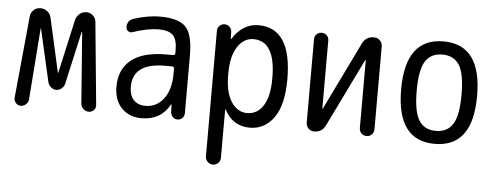

<svg xmlns="http://www.w3.org/2000/svg" viewBox="-50 -659 2599 1008"><g transform="rotate(5 1250.0 -155.0)"><path d="M67.4 0Q52.7 0 42 -11.7Q31.2 -23.4 32.2 -38.1L74.2 -472.7Q76.2 -492.2 91.3 -505.9Q106.4 -519.5 126 -519.5Q147.5 -519.5 163.6 -506.3Q179.7 -493.2 183.6 -472.7L247.1 -189.5Q247.1 -188.5 248 -188.5Q249 -188.5 249 -189.5L312.5 -473.6Q317.4 -493.2 333 -506.3Q348.6 -519.5 369.1 -519.5Q388.7 -519.5 403.3 -506.3Q418 -493.2 419.9 -472.7L461.9 -39.1Q463.9 -23.4 453.1 -11.7Q442.4 0 425.8 0Q410.2 0 397.9 -11.2Q385.7 -22.5 383.8 -39.1L355.5 -413.1Q355.5 -414.1 354 -414.1Q352.5 -414.1 352.5 -413.1L290 -134.8Q286.1 -120.1 273.9 -109.9Q261.7 -99.6 246.6 -99.6Q231.4 -99.6 218.8 -109.9Q206.1 -120.1 202.1 -134.8L138.7 -413.1Q138.7 -414.1 137.7 -414.1Q136.7 -414.1 136.7 -413.1L108.4 -38.1Q107.4 -22.5 95.2 -11.2Q83 0 67.4 0Z M804.7 -275.4Q634.8 -275.4 634.8 -150.4Q634.8 -105.5 657.2 -81.1Q679.7 -56.6 719.7 -56.6Q778.3 -56.6 815.4 -105Q852.5 -153.3 852.5 -240.2V-263.7Q852.5 -274.4 841.8 -275.4ZM705.1 9.8Q639.6 9.8 599.6 -31.7Q559.6 -73.2 559.6 -144.5Q559.6 -235.4 621.1 -285.2Q682.6 -335 804.7 -335H841.8Q852.5 -335 852.5 -345.7V-360.4Q852.5 -417 830.6 -439.9Q808.6 -462.9 754.9 -462.9Q697.3 -462.9 619.1 -436.5Q607.4 -431.6 596.2 -439Q585 -446.3 585 -459Q585 -497.1 619.1 -506.8Q693.4 -530.3 754.9 -530.3Q854.5 -530.3 892.1 -490.2Q929.7 -450.2 929.7 -339.8V-36.1Q929.7 -21.5 919.4 -10.7Q909.2 0 894 0Q878.9 0 868.7 -10.7Q858.4 -21.5 857.4 -36.1L856.4 -74.2Q856.4 -75.2 855.5 -75.2Q853.5 -75.2 852.5 -74.2Q805.7 9.8 705.1 9.8Z M1138.7 -264.6V-254.9Q1138.7 -164.1 1171.4 -114.7Q1204.1 -65.4 1254.9 -65.4Q1307.6 -65.4 1339.4 -113.8Q1371.1 -162.1 1371.1 -259.8Q1371.1 -455.1 1254.9 -455.1Q1204.1 -455.1 1171.4 -405.3Q1138.7 -355.5 1138.7 -264.6ZM1059.6 179.7V-483.4Q1059.6 -498 1070.8 -508.8Q1082 -519.5 1096.7 -519.5Q1112.3 -519.5 1123 -509.3Q1133.8 -499 1134.8 -483.4L1135.7 -446.3Q1135.7 -445.3 1136.7 -445.3Q1138.7 -445.3 1138.7 -446.3Q1192.4 -530.3 1275.4 -530.3Q1450.2 -530.3 1450.2 -259.8Q1450.2 -125 1401.9 -57.6Q1353.5 9.8 1275.4 9.8Q1185.5 9.8 1141.6 -74.2Q1141.6 -75.2 1139.6 -75.2Q1138.7 -75.2 1138.7 -74.2V179.7Q1138.7 196.3 1127.4 208Q1116.2 219.7 1100.1 219.7Q1084 219.7 1071.8 208Q1059.6 196.3 1059.6 179.7Z M1613.3 0Q1595.7 0 1583.5 -12.7Q1571.3 -25.4 1571.3 -43V-482.4Q1571.3 -498 1582 -508.8Q1592.8 -519.5 1608.9 -519.5Q1625 -519.5 1635.7 -508.8Q1646.5 -498 1646.5 -482.4V-124Q1646.5 -123 1647.5 -123Q1649.4 -123 1649.4 -124L1823.2 -481.4Q1841.8 -520.5 1885.7 -519.5Q1903.3 -519.5 1916 -506.8Q1928.7 -494.1 1928.7 -475.6V-39.1Q1928.7 -22.5 1917.5 -11.2Q1906.2 0 1890.1 0Q1874 0 1862.8 -11.2Q1851.6 -22.5 1851.6 -39.1V-396.5Q1851.6 -397.5 1850.6 -397.5Q1848.6 -397.5 1848.6 -396.5L1673.8 -38.1Q1656.2 0 1613.3 0Z M2339.4 -415.5Q2310.5 -460.9 2250 -460.9Q2189.5 -460.9 2160.6 -415.5Q2131.8 -370.1 2131.8 -260.3Q2131.8 -150.4 2160.6 -104.5Q2189.5 -58.6 2250 -58.6Q2310.5 -58.6 2339.4 -104.5Q2368.2 -150.4 2368.2 -260.3Q2368.2 -370.1 2339.4 -415.5ZM2450.2 -260.3Q2450.2 9.8 2250 9.8Q2049.8 9.8 2049.8 -260.3Q2049.8 -530.3 2250 -530.3Q2450.2 -530.3 2450.2 -260.3Z"/></g></svg>

Font: Rounded-X Mgen+ 2m regular
Style: Regular
Weight: 400
Designer: [Source Han Sans]
Ryoko NISHIZUKA  (kana & ideographs); Paul D. Hunt (Latin, Greek & Cyrillic); Wenlong ZHANG  (bopomofo
Version: Version 1.059.20150602